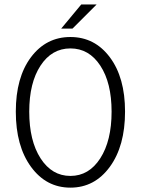

<svg xmlns="http://www.w3.org/2000/svg" viewBox="-20 -840 640 872"><path d="M257.8 -710 349.1 -819.8H418.9L309.1 -710ZM51.8 -333Q51.8 -488.3 120.6 -580.1Q189.5 -671.9 299.8 -671.9Q410.2 -671.9 479 -579.8Q547.9 -487.8 547.9 -333Q547.9 -176.8 478.8 -82.3Q409.7 12.2 299.8 12.2Q189.9 12.2 120.8 -82.3Q51.8 -176.8 51.8 -333ZM486.8 -333Q486.8 -463.9 435.5 -542Q384.3 -620.1 299.8 -620.1Q215.3 -620.1 164.1 -542Q112.8 -463.9 112.8 -333Q112.8 -200.7 164.3 -120.8Q215.8 -41 299.8 -41Q383.8 -41 435.3 -120.8Q486.8 -200.7 486.8 -333Z"/></svg>

Font: Office Code Pro D Light
Style: Regular
Weight: 300
Designer: Nathan Rutzky & Paul D. Hunt
Foundry: Adobe Systems Incorporated
Version: Version 1.004;PS 001.004;hotconv 1.0.70;makeotf.lib2.5.58329